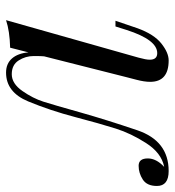

<svg xmlns="http://www.w3.org/2000/svg" viewBox="-56 -577 582 640"><g transform="rotate(-90 235.0 -257.0)"><path d="M26.9 -55.2Q26.9 -27.3 -1 -1H0Q45.4 -10.3 77.9 -60.8Q110.4 -111.3 126.5 -162.4Q142.6 -213.4 164.6 -296.9Q186.5 -380.4 217 -454.1Q247.6 -527.8 313 -527.8Q342.8 -527.8 360.1 -508.1Q377.4 -488.3 380.4 -453.1L396 -514.2Q451.2 -515.6 487.8 -527.8L362.8 -85.9Q356 -61.5 356 -48.8Q356 -23.9 377.9 -23.9Q422.4 -23.9 455.1 -126L466.8 -163.1H485.8L460.9 -89.8Q440.9 -34.7 410.2 -10.3Q379.4 14.2 353.5 14.2Q282.2 14.2 282.2 -47.4Q282.2 -66.9 289.1 -93Q295.9 -119.1 297.9 -127L367.2 -400.9Q368.2 -408.2 368.2 -435.5Q368.2 -462.9 353.5 -485.8Q338.9 -508.8 307.6 -508.8Q276.4 -508.8 251.7 -473.4Q227.1 -438 216.1 -403.3Q205.1 -368.7 180.7 -281.7Q156.2 -194.8 120.8 -90.3Q85.4 14.2 -15.1 14.2Q-64.9 14.2 -64.9 -24.9Q-64.9 -58.1 -43.5 -72Q-22 -85.9 2.4 -85.9Q26.9 -85.9 26.9 -55.2Z"/></g></svg>

Font: PlayfairDisplay-Italic
Style: Italic
Weight: 400
Italic angle: -14°
Designer: Claus Eggers Sørensen
Foundry: Claus Eggers Sørensen
Version: Version 1.002;PS 001.002;hotconv 1.0.70;makeotf.lib2.5.58329